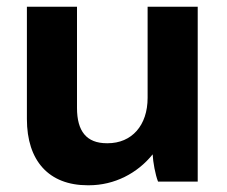

<svg xmlns="http://www.w3.org/2000/svg" viewBox="-20 -540 675 571"><path d="M241 11H244C321 11 389 -25 434 -81C435 -58 442 -20 450 0H568V-520H419V-249C419 -167 372 -114 300 -114H298C237 -114 209 -150 209 -219V-520H60V-186C60 -62 125 11 241 11Z"/></svg>

Font: Fixel Display Bold
Style: Bold
Weight: 700
Designer: AlfaBravo + MacPaw
Foundry: Kyrylo Tkachov, Marchela Mozhyna, Serhii Makarenko, Maria Weinstein, Zakhar Kryvoshyya
Version: Version 1.211